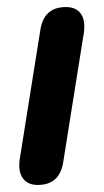

<svg xmlns="http://www.w3.org/2000/svg" viewBox="-20 -517 295 545"><path d="M87 8Q58 8 44.5 -11.5Q31 -31 36 -65L95 -435Q106 -497 167 -497Q196 -497 209.5 -478Q223 -459 218 -424L159 -54Q148 8 87 8Z"/></svg>

Font: Nunito Variable Extra Light
Style: Italic
Weight: 200
Italic angle: -9°
Designer: Vernon Adams
Foundry: Vernon Adams
Version: Version 3.602